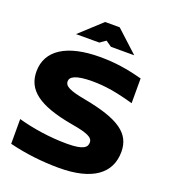

<svg xmlns="http://www.w3.org/2000/svg" viewBox="-157 -993 985 1116"><g transform="rotate(20 335.0 -435.5)"><path d="M606 -489V-642C513 -667 435 -679 343 -679C138 -679 23 -605 23 -474C23 -361 106 -293 323 -255C423 -238 456 -222 456 -191C456 -162 436 -139 333 -139C224 -139 114 -157 29 -181V-28C129 -3 236 9 337 9C544 9 647 -69 647 -203C647 -316 563 -376 343 -417C246 -435 213 -451 213 -482C213 -509 245 -531 349 -531C430 -531 504 -518 606 -489ZM165 -756H309L345 -781L381 -756H525L390 -880H300Z"/></g></svg>

Font: LT Wave Black
Style: Regular
Weight: 900
Designer: Daniel Lyons
Version: Version 2.5 (Glyphs App)